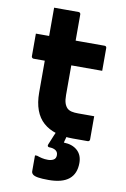

<svg xmlns="http://www.w3.org/2000/svg" viewBox="-102 -759 704 1070"><g transform="rotate(10 250.0 -224.5)"><path d="M40 -540H429Q434 -540 437 -537Q440 -534 440 -529Q440 -506 440 -485.5Q440 -465 440 -444Q440 -423 440 -400H51Q49 -400 47 -401Q45 -402 43.5 -403.5Q42 -405 41 -407Q40 -409 40 -411Q40 -434 40 -455Q40 -476 40 -496.5Q40 -517 40 -540ZM440 -143Q440 -110 440 -77Q440 -44 440 -11Q440 -7 437 -3.5Q434 0 429 0Q419 0 408.5 0Q398 0 387 0Q376 0 365.5 0Q355 0 344 0Q291 0 248.5 -13Q206 -26 176 -52.5Q146 -79 130.5 -121Q115 -163 115 -220Q115 -268 115 -315.5Q115 -363 115 -411Q115 -459 115 -506.5Q115 -554 115 -602Q115 -627 115 -651Q115 -675 115 -700Q150 -700 185 -700Q220 -700 254 -700Q257 -700 259.5 -698.5Q262 -697 263.5 -694.5Q265 -692 265 -689Q265 -632 265 -575Q265 -518 265 -460.5Q265 -403 265 -346Q265 -289 265 -232Q265 -204 270.5 -187Q276 -170 287 -159Q297 -150 312 -146.5Q327 -143 349 -143Q363 -143 376 -143Q389 -143 402.5 -143Q416 -143 429 -143ZM321 -55Q318 -45 315.5 -34Q313 -23 310.5 -13Q308 -3 305.5 6Q303 15 301 22L299 31Q347 32 375.5 57.5Q404 83 404 128Q404 189 366 220Q328 251 251 251Q213 251 191.5 247.5Q170 244 161.5 236.5Q153 229 153 219Q153 202 153 186Q153 170 153 155.5Q153 141 153 129H165Q179 134 194 137.5Q209 141 228 141Q246 141 259.5 133.5Q273 126 273 107Q273 89 259.5 80Q246 71 223 71Q218 71 215 67Q212 63 215 56Q221 42 226 29.5Q231 17 236 5Q241 -7 246 -18Q251 -29 256 -40Q259 -45 264 -48.5Q269 -52 282 -53.5Q295 -55 321 -55Z"/></g></svg>

Font: Recursive ExtraBold
Style: Regular
Weight: 800
Version: Version 1.085